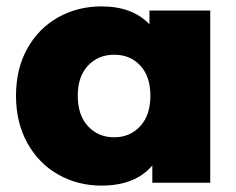

<svg xmlns="http://www.w3.org/2000/svg" viewBox="-20 -571 738 600"><path d="M637 -538V0H456V-54Q403 9 297 9Q223 9 162 -25.5Q101 -60 65.5 -124Q30 -188 30 -272Q30 -356 65.5 -419.5Q101 -483 162 -517Q223 -551 297 -551Q394 -551 447 -495V-538ZM450 -272Q450 -332 418.5 -366Q387 -400 337 -400Q287 -400 255 -366Q223 -332 223 -272Q223 -211 255 -176.5Q287 -142 337 -142Q386 -142 418 -176.5Q450 -211 450 -272Z"/></svg>

Font: Idrija
Style: Regular
Weight: 800
Designer: Julieta Ulanovsky
Foundry: Julieta Ulanovsky
Version: Version 7.200